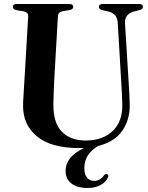

<svg xmlns="http://www.w3.org/2000/svg" viewBox="-20 -720 735 953"><path d="M582.5 -301 564.5 -605.5Q563 -629 552.2 -643Q541.5 -657 517.5 -663L488.5 -669.5Q471 -674 471 -686Q471 -700 489 -700H671.5Q689.5 -700 689.5 -686Q689.5 -674.5 671.5 -669.5L645.5 -663Q597.5 -650 600.5 -604L619 -303.5Q621 -277 622.2 -251.5Q623.5 -226 624 -199.5Q625 -126.5 587 -71.2Q549 -16 467 4.5Q398.5 45.5 398.5 113.5Q398.5 146.5 412.2 162.2Q426 178 447.5 178Q462.5 178 475.5 170Q488.5 162 496.5 150Q503.5 142 510.5 144Q514.5 145 516.8 149.5Q519 154 515.5 161Q507 182 481 197.5Q455 213 415.5 213Q363 213 334.2 190.5Q305.5 168 305.5 128Q305.5 95.5 326.5 67.2Q347.5 39 396.5 14.5Q385.5 15 374 15Q233 15 163.5 -43Q94 -101 94.5 -194Q94.5 -213.5 96.8 -248.2Q99 -283 101 -317.5L120 -640.5Q121 -659.5 94 -664.5L62 -669.5Q44 -673.5 44 -686Q44 -700 62.5 -700H325Q343.5 -700 343.5 -686Q343.5 -673.5 325.5 -670L292 -664.5Q268.5 -660 267.5 -640.5L249 -319.5Q247 -283 246.2 -253Q245.5 -223 245 -201Q244.5 -109 287.5 -65.8Q330.5 -22.5 405.5 -22.5Q489 -22.5 538.5 -69.2Q588 -116 587 -197.5Q586.5 -231.5 585.2 -255.8Q584 -280 582.5 -301Z"/></svg>

Font: Fraunces 72pt S000 SemiBold
Style: Regular
Weight: 600
Version: Version 1.000; ttfautohint (v1.8.3)